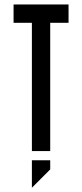

<svg xmlns="http://www.w3.org/2000/svg" viewBox="-20 -687 373 873"><path d="M208.3 0H125V-583.3H41.7V-666.7H291.7V-583.3H208.3ZM125 41.7H208.3V83.3L125 166.7Z"/></svg>

Font: Yulong
Style: Regular
Weight: 400
Designer: GGBotNet
Foundry: f0n7.com
Version: 1.00